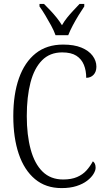

<svg xmlns="http://www.w3.org/2000/svg" viewBox="-20 -952 541 982"><path d="M295 10Q214 10 159 -36Q104 -82 76 -164.5Q48 -247 48 -358Q48 -470 77 -552Q106 -634 162.5 -679Q219 -724 303 -724Q359 -724 396.5 -708.5Q434 -693 453.5 -667Q473 -641 473 -611Q473 -585 458.5 -569.5Q444 -554 421 -554Q421 -591 409 -620.5Q397 -650 370.5 -667Q344 -684 298 -684Q235 -684 195 -643.5Q155 -603 136 -530Q117 -457 117 -358Q117 -261 137 -187.5Q157 -114 198 -74Q239 -34 303 -34Q345 -34 374 -46.5Q403 -59 422 -80Q441 -101 455 -127Q462 -122 465.5 -114Q469 -106 469 -94Q469 -80 458 -62Q447 -44 425.5 -27.5Q404 -11 371.5 -0.5Q339 10 295 10ZM264 -772Q256 -795 241.5 -821.5Q227 -848 211.5 -874Q196 -900 182 -919V-932H205Q223 -914 239 -897Q255 -880 269.5 -862Q284 -844 297 -823Q309 -844 323.5 -862Q338 -880 354 -897Q370 -914 387 -932H411V-919Q398 -900 382 -874Q366 -848 352 -821.5Q338 -795 329 -772Z"/></svg>

Font: Noto Serif Ethiopic Condensed Light
Style: Regular
Weight: 300
Width: 3
Designer: Monotype Design Team
Foundry: Monotype Imaging Inc.
Version: Version 2.102